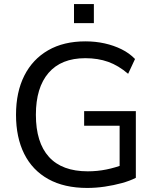

<svg xmlns="http://www.w3.org/2000/svg" viewBox="-20 -918 769 947"><path d="M410 9Q297 9 218.5 -34.5Q140 -78 99.5 -159Q59 -240 59 -352Q59 -464 100 -545Q141 -626 217.5 -670Q294 -714 401 -714Q451 -714 496 -704Q541 -694 579.5 -675Q618 -656 646 -627L612 -554Q564 -595 513.5 -613Q463 -631 401 -631Q282 -631 219.5 -558.5Q157 -486 157 -352Q157 -215 221.5 -144Q286 -73 413 -73Q460 -73 504.5 -82Q549 -91 590 -107L570 -57V-298H395V-370H650V-41Q621 -26 581 -15Q541 -4 497 2.5Q453 9 410 9ZM345 -804V-898H443V-804Z"/></svg>

Font: Nunito Sans 12pt Medium
Style: Regular
Weight: 500
Designer: Vernon Adams
Foundry: Vernon Adams
Version: Version 3.101;gftools[0.9.27]